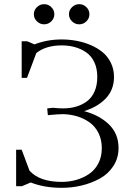

<svg xmlns="http://www.w3.org/2000/svg" viewBox="-20 -902 649 930"><path d="M58.1 0V-176.8H85L123 -75.2Q171.9 -21 278.8 -21Q315.4 -21 349.1 -30.5Q382.8 -40 411.1 -59.1Q439.5 -78.1 456.3 -110.4Q473.1 -142.6 473.1 -184.1Q473.1 -225.6 457 -257.8Q440.9 -290 413.6 -309.3Q386.2 -328.6 354 -338.4Q321.8 -348.1 286.1 -349.1Q261.7 -349.1 211.9 -344.2L209 -372.1V-377L236.8 -379.9Q265.1 -377 285.2 -377Q319.3 -377 348.1 -385.3Q377 -393.6 400.6 -410.9Q424.3 -428.2 437.7 -458.5Q451.2 -488.8 451.2 -529.8Q451.2 -570.3 436.8 -600.8Q422.4 -631.3 397.5 -648.4Q372.6 -665.5 343 -673.8Q313.5 -682.1 278.8 -682.1Q202.1 -682.1 155.8 -645L110.8 -524.9H85V-702.1H111.8L147 -687Q208 -710.9 278.8 -710.9Q315.4 -710.9 350.8 -704.3Q386.2 -697.8 419.4 -683.6Q452.6 -669.4 477.5 -648.7Q502.4 -627.9 517.3 -597.2Q532.2 -566.4 532.2 -529.8Q532.2 -466.8 492.2 -425Q452.1 -383.3 387.2 -363.8Q461.4 -344.2 507.8 -299.3Q554.2 -254.4 554.2 -185.1Q554.2 -136.7 529.5 -98.4Q504.9 -60.1 464.4 -37.6Q423.8 -15.1 376.5 -3.7Q329.1 7.8 278.8 7.8Q194.8 7.8 128.9 -18.1L85.9 0ZM158.9 -798.6Q144 -813 144 -833Q144 -853 158.9 -867.4Q173.8 -881.8 193.8 -881.8Q213.9 -881.8 228.5 -867.4Q243.2 -853 243.2 -833Q243.2 -813 228.5 -798.6Q213.9 -784.2 193.8 -784.2Q173.8 -784.2 158.9 -798.6ZM328.9 -798.6Q314 -813 314 -833Q314 -853 328.9 -867.4Q343.8 -881.8 363.8 -881.8Q383.8 -881.8 398.4 -867.4Q413.1 -853 413.1 -833Q413.1 -813 398.4 -798.6Q383.8 -784.2 363.8 -784.2Q343.8 -784.2 328.9 -798.6Z"/></svg>

Font: Dihjauti S
Style: Regular
Weight: 400
Designer: T. Christopher White
Version: Version 3.0.0